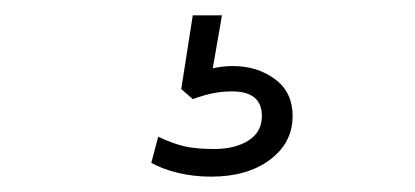

<svg xmlns="http://www.w3.org/2000/svg" viewBox="-20 -40 540 250"><path d="M255 190Q232 190 211.5 185Q191 180 177 172L186 138Q205 147 220 150.5Q235 154 259 154Q286 154 303.5 143Q321 132 321 111Q321 79 282 79Q271 79 259.5 81Q248 83 231 89L216 76L231 -20H269L256 55L238 53Q250 50 261.5 48Q273 46 283 46Q315 46 338 63Q361 80 361 111Q361 146 331.5 168Q302 190 255 190Z"/></svg>

Font: Mulish ExtraLight
Style: Regular
Weight: 200
Designer: Vernon Adams
Foundry: Vernon Adams
Version: Version 3.603